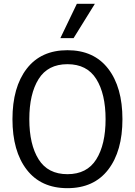

<svg xmlns="http://www.w3.org/2000/svg" viewBox="-20 -972 704 1002"><path d="M45 0ZM45 -350Q45 -517 119.5 -613.5Q194 -710 332 -710Q470 -710 544.5 -613.5Q619 -517 619 -350Q619 -183 544.5 -86.5Q470 10 332 10Q194 10 119.5 -86.5Q45 -183 45 -350ZM531 -350Q531 -482 482.5 -559.5Q434 -637 332 -637Q230 -637 181.5 -559.5Q133 -482 133 -350Q133 -218 181.5 -140.5Q230 -63 332 -63Q434 -63 482.5 -140.5Q531 -218 531 -350ZM381 -952H475L364 -773H295Z"/></svg>

Font: Niramit
Style: Regular
Weight: 400
Version: Version 1.000; ttfautohint (v1.6)